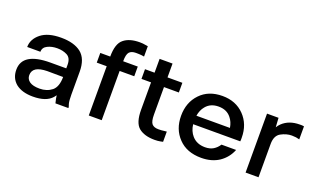

<svg xmlns="http://www.w3.org/2000/svg" viewBox="-68 -983 2263 1363"><g transform="rotate(20 1063.5 -301.0)"><path d="M62.5 -307.6H162.1C162.1 -329.8 172.9 -346 194.3 -356.4C215.2 -366.9 239.6 -372.1 267.6 -372.1C295.6 -372.1 320.3 -366.5 341.8 -355.5C363.9 -343.8 375 -321 375 -287.1V-259.8H254.9C185.2 -259.8 132.8 -249 97.7 -227.5C62.5 -206.1 44.9 -173.5 44.9 -129.9C44.9 -86.9 60.2 -52.7 90.8 -27.3C122.1 -2.6 165 9.8 219.7 9.8C286.8 9.8 334.6 -6.8 363.3 -40C368.1 -45.5 372.5 -51.2 376.6 -57C377.4 -48.3 378.5 -40.6 379.9 -34.2C383.1 -18.6 385.7 -7.2 387.7 0H425.8H485.4V-2V-7.8L478.5 -29.3C474.6 -43.6 472.7 -66.4 472.7 -97.7V-269.5C472.7 -334.6 454.8 -381.5 418.9 -410.2C383.1 -438.2 332.7 -452.1 267.6 -452.1C201.8 -452.1 151.4 -438.2 116.2 -410.2C80.4 -381.5 62.5 -347.3 62.5 -307.6ZM375 -194.4C374.8 -144.8 362.5 -109.9 337.9 -89.8C312.5 -69.7 281.6 -59.6 245.1 -59.6C211.9 -59.6 186.8 -65.4 169.9 -77.1C153 -88.9 144.5 -104.8 144.5 -125C144.5 -148.4 154 -166 172.9 -177.7C191.1 -188.8 218.4 -194.7 254.9 -195.3C308.3 -194.8 348.4 -194.5 375 -194.4Z M639.6 -372.1V-160.2V0H702.1H737.3V-200.2V-372.1H847.7V-445.3H737.3C737.3 -479.8 742.5 -502.9 752.9 -514.6C763.3 -526.4 779.9 -532.2 802.7 -532.2C819 -532.2 833.3 -531.6 845.7 -530.3L865.2 -527.3V-569.3V-605.5L845.7 -608.4C833.3 -611 819 -612.3 802.7 -612.3C750.7 -612.3 710.6 -600.6 682.6 -577.1C654 -554.4 639.6 -510.4 639.6 -445.3H564.5V-387.7V-372.1Z M974.6 -549.8V-445.3H902.3V-429.7V-372.1H974.6V-165C974.6 -99.9 988.6 -55.7 1016.6 -32.2C1045.2 -8.8 1085.3 2.9 1136.7 2.9C1153.6 2.9 1168.3 1.6 1180.7 -1L1199.2 -4.9V-41V-82L1180.7 -80.1C1168.3 -78.1 1153.6 -77.1 1136.7 -77.1C1114.6 -77.1 1098.3 -83 1087.9 -94.7C1077.5 -106.4 1072.3 -129.9 1072.3 -165V-372.1H1184.6V-445.3H1072.3V-549.8H1037.1Z M1255.9 -222.7C1255.9 -154.9 1277 -99.3 1319.3 -55.7C1361 -12 1418.3 9.8 1491.2 9.8C1543.9 9.8 1588.9 -2.6 1626 -27.3C1663.1 -52.7 1689.8 -86.3 1706.1 -127.9H1649.4H1614.3H1608.4H1595.7C1584.6 -110.4 1570.6 -96.4 1553.7 -85.9C1536.8 -75.5 1516 -70.3 1491.2 -70.3C1449.5 -70.3 1416.7 -84 1392.6 -111.3C1372.9 -133.6 1361.1 -161.6 1357 -195.3H1614.3H1659.2H1674.8H1712.9C1712.9 -199.9 1713.2 -204.4 1713.9 -209V-222.7C1713.9 -290.4 1692.7 -346 1650.4 -389.6C1608.1 -433.3 1553.1 -455.1 1485.4 -455.1C1415.7 -455.1 1360 -433.3 1318.4 -389.6C1276.7 -346 1255.9 -290.4 1255.9 -222.7ZM1358.2 -259.8C1362.9 -289 1373.3 -313.4 1389.7 -333C1412.4 -361 1444.3 -375 1485.4 -375C1526.4 -375 1557.9 -361 1580.1 -333C1596.4 -313.4 1606.9 -289 1611.5 -259.8Z M1824.2 -445.3V-354.5V-184.6V-86.9V0H1921.9V-116.2V-243.2V-252C1921.9 -293.6 1935.2 -321.9 1961.9 -336.9C1989.3 -351.9 2016.6 -359.4 2043.9 -359.4C2055 -359.4 2065.4 -358.7 2075.2 -357.4C2085 -355.5 2093.8 -353.5 2101.6 -351.6V-450.2C2095.7 -450.8 2090.5 -451.5 2085.9 -452.1H2069.3C2015.3 -452.1 1971.7 -436.2 1938.5 -404.3C1929.6 -395.8 1922 -386.1 1915.5 -375.2C1913.8 -405.5 1912.3 -428.8 1911.1 -445.3Z"/></g></svg>

Font: Helmet
Style: Regular
Weight: 400
Designer: Carl Enlund
Version: 1.0